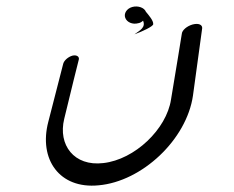

<svg xmlns="http://www.w3.org/2000/svg" viewBox="-20 -562 736 604"><path d="M616 -473C617 -484 605 -490 586 -485C568 -480 553 -467 552 -456C552 -456 533 -338 518 -249C504 -156 404 -60 305 -49C213 -38 162 -106 182 -188C201 -268 228 -375 228 -375C230 -384 221 -390 208 -387C194 -383 182 -372 179 -362C179 -362 161 -291 132 -179C101 -61 167 33 290 21C427 9 567 -123 587 -261C605 -391 616 -473 616 -473ZM374 -506C379 -492 397 -484 415 -489C421 -490 426 -493 430 -497C439 -476 421 -467 403 -454C428 -463 462 -479 462 -486C463 -497 448 -514 439 -525C434 -538 414 -545 396 -540C378 -535 369 -519 374 -506Z"/></svg>

Font: Hi. Perspective
Style: Perspective
Weight: 400
Designer: Mew Too, Robert Jablonski
Foundry: Cannot Into Space Fonts
Version: Version 1.996